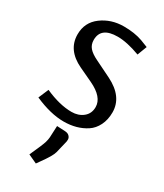

<svg xmlns="http://www.w3.org/2000/svg" viewBox="-252 -806 1052 1235"><g transform="rotate(30 273.5 -188.5)"><path d="M267 -67Q318 -67 352.5 -95Q387 -123 387 -171Q387 -245 279 -296L177 -344Q52 -403 52 -519Q52 -608 122 -660Q192 -712 286 -712Q365 -712 424 -691Q443 -684 478 -670L451 -599Q354 -635 284 -635Q160 -635 160 -540Q160 -505 180.5 -481.5Q201 -458 245 -437L365 -378Q498 -312 498 -196Q498 -141 477 -99Q456 -57 421 -34Q351 12 254 12Q157 12 37 -41L69 -116Q179 -67 267 -67ZM335 118 314 205Q306 237 252 311L235 335L170 305Q214 208 221 184.5Q228 161 229 144L233 58L294 61Q315 62 326 73.5Q337 85 337 98Q337 111 335 118Z"/></g></svg>

Font: Voces
Style: Regular
Weight: 400
Designer: Ana Paula Megda, Pablo Ugerman
Foundry: Ana Paula Megda, Pablo Ugerman
Version: Version 1.003